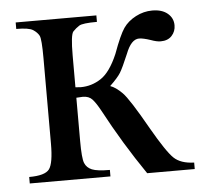

<svg xmlns="http://www.w3.org/2000/svg" viewBox="-40 -489 566 531"><g transform="rotate(-5 243.0 -223.5)"><path d="M480 0H348Q287 -89 237 -183Q225 -205 215.5 -215.5Q206 -226 189 -226Q184 -226 171 -225V-105Q171 -57 176.5 -43.5Q182 -30 196.5 -24Q211 -18 246 -18V0H22V-18Q66 -18 78 -34Q90 -50 90 -105V-342Q90 -395 85 -404.5Q80 -414 68.5 -421.5Q57 -429 22 -429V-447H246V-429Q206 -429 196.5 -423Q187 -417 179 -408.5Q171 -400 171 -342V-254Q182 -253 186 -253Q216 -253 242 -270Q268 -287 289 -336Q308 -388 320.5 -406Q333 -424 355 -435.5Q377 -447 401 -447Q428 -447 443.5 -434Q459 -421 459 -401Q459 -384 448 -372Q437 -360 417 -360Q406 -360 390 -366Q369 -373 358 -373Q336 -373 321 -334Q305 -296 297 -283Q289 -270 267 -249Q282 -244 300 -226Q318 -208 366 -123Q405 -55 424 -37Q443 -19 480 -18Z"/></g></svg>

Font: New Athena Unicode
Style: Regular
Weight: 400
Designer: J. Rusten 1997; rev. by R. Hancock 2001, 2002, rev. by D. Mastronarde 2002-2021
Foundry: GreekKeys New Athena Unicode
Version: Version 5.008